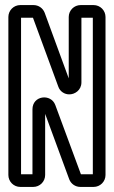

<svg xmlns="http://www.w3.org/2000/svg" viewBox="-20 -712 448 757"><path d="M299 -25 198 -298C181 -344 108 -336 108 -281V-25H63V-642H110L210 -370C217 -350 236 -340 252 -340C274 -339 301 -356 301 -387V-642H346V-25ZM396 -22V-645C396 -671 375 -692 349 -692H298C272 -692 251 -671 251 -645V-403L156 -662C149 -680 132 -692 112 -692H60C34 -692 13 -671 13 -645V-22C13 4 34 25 60 25H111C137 25 158 4 158 -22V-263L253 -5C260 13 277 25 297 25H349C375 25 396 4 396 -22Z"/></svg>

Font: DIN Rundschrift
Style: EngKont
Weight: 400
Width: 3
Version: Version 1.027